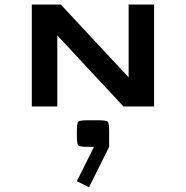

<svg xmlns="http://www.w3.org/2000/svg" viewBox="-20 -459 801 828"><path d="M450.7 174.3 363.8 348.6 311.5 322.3 385.3 174.3H360.4Q323.7 174.3 317.6 168.2Q311.5 162.1 311.5 125.5V108.4Q311.5 71.8 317.6 65.7Q323.7 59.6 360.4 59.6H401.9Q438.5 59.6 444.6 65.7Q450.7 71.8 450.7 108.4ZM512.2 0 227.1 -306.2V0H117.2V-439.5H242.2L534.7 -125.5V-439.5H644.5V0Z"/></svg>

Font: Squarish Sans CT
Style: RegularSC
Weight: 400
Version: Version 0.9